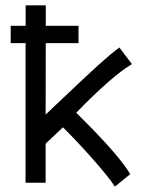

<svg xmlns="http://www.w3.org/2000/svg" viewBox="-20 -692 558 727"><path d="M268.6 -265.1Q430.2 -106 473.1 -32.7L415 14.6Q392.6 -20.5 330.6 -90.6Q268.6 -160.6 218.3 -210L152.8 -147.9V0H76.7V-498L77.1 -528.8H20.5V-594.2H77.1V-671.9H153.3V-594.2H277.3V-528.8H153.3L152.8 -258.3Q172.4 -276.4 241.9 -342.5Q311.5 -408.7 356.7 -449.5Q401.9 -490.2 432.1 -512.2L479.5 -449.2Q404.3 -404.8 268.6 -265.1Z"/></svg>

Font: FantasqueSansM Nerd Font
Style: Regular
Weight: 400
Monospace: yes
Designer: Jany Belluz
Version: Version 1.8.0 ; ttfautohint (v1.8.2);Nerd Fonts 3.4.0